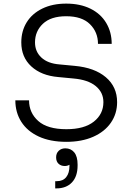

<svg xmlns="http://www.w3.org/2000/svg" viewBox="-20 -769 737 1064"><path d="M65 -213H141Q141 -144 192 -98.5Q243 -53 348 -53Q447 -53 500 -95Q553 -137 553 -203Q553 -257 510.5 -292Q468 -327 387 -334L303 -342Q209 -350 153.5 -401Q98 -452 98 -534Q98 -597 128 -645.5Q158 -694 214.5 -721.5Q271 -749 347 -749Q424 -749 481 -721Q538 -693 568.5 -642Q599 -591 599 -526H523Q523 -591 478.5 -635Q434 -679 347 -679Q262 -679 218 -637.5Q174 -596 174 -534Q174 -483 209.5 -450Q245 -417 310 -412L394 -404Q504 -394 566.5 -341Q629 -288 629 -203Q629 -139 594.5 -89Q560 -39 496.5 -11Q433 17 348 17Q258 17 194.5 -12.5Q131 -42 98 -94Q65 -146 65 -213ZM286 235H295Q329 235 347 212.5Q365 190 365 150V144Q353 151 339 151Q318 151 304.5 138.5Q291 126 291 103Q291 80 305.5 66.5Q320 53 342 53Q373 53 391.5 75.5Q410 98 410 143V148Q410 209 378.5 242Q347 275 293 275H286Z"/></svg>

Font: Sora-SIA Light
Style: Regular
Weight: 300
Designer: Jonathan Barnbrook, Julián Moncada
Foundry: Barnbrook Fonts
Version: Version 2.000